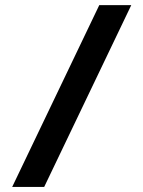

<svg xmlns="http://www.w3.org/2000/svg" viewBox="-20 -742 569 762"><path d="M28.3 0H155.3L501 -721.7H374Z"/></svg>

Font: Estedad ExtraBold
Style: Regular
Weight: 800
Designer: Amin Abedi
Version: Version 7.3